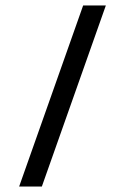

<svg xmlns="http://www.w3.org/2000/svg" viewBox="-20 -682 457 702"><path d="M50 0 284 -662H367L133 0Z"/></svg>

Font: Kanit Light
Style: Regular
Weight: 300
Designer: Katatrad Team
Foundry: CadsonDemak
Version: Version 2.000; ttfautohint (v1.8.3)